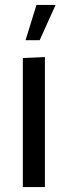

<svg xmlns="http://www.w3.org/2000/svg" viewBox="-20 -754 274 774"><path d="M72 0V-520L161 -524V0ZM83 -592 127 -734H204L140 -592Z"/></svg>

Font: Murecho
Style: Regular
Weight: 400
Designer: Neil Summerour
Foundry: Positype
Version: Version 1.010; ttfautohint (v1.8.3)